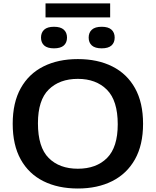

<svg xmlns="http://www.w3.org/2000/svg" viewBox="-20 -1096 914 1126"><path d="M436.5 9.5Q320.5 9.5 234.5 -33.5Q148.5 -76.5 101.5 -161Q54.5 -245.5 54.5 -370Q54.5 -494.5 101.8 -579Q149 -663.5 235 -706.5Q321 -749.5 436.5 -749.5Q553 -749.5 639 -706.2Q725 -663 772 -578.5Q819 -494 819 -370Q819 -246 771.5 -161.5Q724 -77 638 -33.8Q552 9.5 436.5 9.5ZM436.5 -106.5Q545 -106.5 607.8 -169.5Q670.5 -232.5 670.5 -367Q670.5 -506 607 -569.8Q543.5 -633.5 436.5 -633.5Q329.5 -633.5 266 -571.2Q202.5 -509 202.5 -373Q202.5 -232.5 265.5 -169.5Q328.5 -106.5 436.5 -106.5ZM576.5 -812.5Q537.5 -812.5 518.8 -829.2Q500 -846 500 -875.5Q500 -905 518.8 -922Q537.5 -939 576.5 -939Q615 -939 633.8 -922Q652.5 -905 652.5 -875.5Q652.5 -846 633.8 -829.2Q615 -812.5 576.5 -812.5ZM296.5 -812.5Q258 -812.5 239.2 -829.2Q220.5 -846 220.5 -875.5Q220.5 -905 239.2 -922Q258 -939 296.5 -939Q335.5 -939 354.2 -922Q373 -905 373 -875.5Q373 -846 354.2 -829.2Q335.5 -812.5 296.5 -812.5ZM247 -994V-1076H626V-994Z"/></svg>

Font: Encode Sans Expanded Expanded SemiBold
Style: Regular
Weight: 600
Width: 7
Designer: Multiple Designers
Foundry: Impallari Type
Version: Version 3.000; ttfautohint (v1.8.3) -l 8 -r 50 -G 200 -x 14 